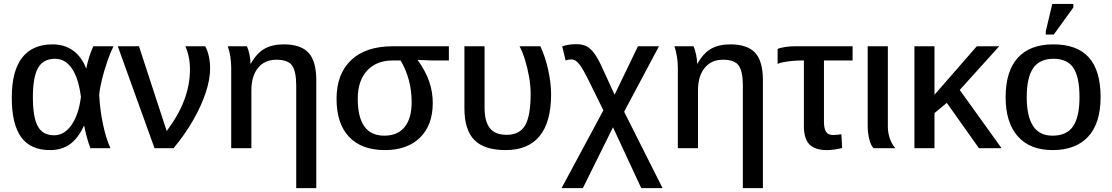

<svg xmlns="http://www.w3.org/2000/svg" viewBox="-20 -768 5765 995"><path d="M414.6 -115.7Q383.8 -49.3 341.3 -19.8Q298.8 9.8 239.3 9.8Q137.7 9.8 89.4 -57.6Q41 -125 41 -261.7Q41 -400.4 94.7 -469.2Q148.4 -538.1 252.4 -538.1Q314.9 -538.1 359.4 -505.4Q403.8 -472.7 426.3 -413.6H427.2Q438.5 -471.7 463.4 -528.3H567.9Q551.8 -495.6 535.9 -449.2Q520 -402.8 508.5 -356.7Q497.1 -310.5 494.1 -276.4Q498 -199.2 513.2 -126.5Q528.3 -53.7 552.2 0H448.7Q437 -29.8 428.5 -62.7Q419.9 -95.7 416.5 -115.7ZM150.4 -264.2Q150.4 -160.2 176 -113.5Q201.7 -66.9 260.3 -66.9Q313.5 -66.9 350.8 -120.8Q388.2 -174.8 399.4 -266.1Q386.7 -363.8 352.3 -413.6Q317.9 -463.4 265.1 -463.4Q204.1 -463.4 177.2 -416Q150.4 -368.7 150.4 -264.2Z M1068.8 -413.1Q1068.8 -356 1045.7 -286.6Q1022.5 -217.3 980.2 -143.8Q938 -70.3 879.4 0H780.8L590.3 -528.3H700.2L843.8 -88.9Q905.3 -170.9 934.8 -249.5Q964.4 -328.1 964.4 -408.7Q964.4 -475.6 940.4 -528.3H1043.5Q1068.8 -481 1068.8 -413.1Z M1619.1 -352.1V207H1515.1V-325.7Q1515.1 -397.5 1493.9 -428Q1472.7 -458.5 1412.1 -458.5Q1351.6 -458.5 1317.1 -416Q1282.7 -373.5 1282.7 -298.8V0H1178.2V-415.5Q1178.2 -475.6 1160.6 -528.3H1259.8Q1268.1 -509.3 1273.2 -483.6Q1278.3 -458 1278.3 -438H1279.8Q1310.5 -492.7 1350.8 -515.4Q1391.1 -538.1 1450.2 -538.1Q1538.6 -538.1 1578.9 -494.6Q1619.1 -451.2 1619.1 -352.1Z M2222.7 -234.4Q2222.7 -119.6 2156.7 -54.9Q2090.8 9.8 1974.6 9.8Q1854 9.8 1789.1 -58.6Q1724.1 -127 1724.1 -255.9Q1724.1 -385.3 1800 -456.8Q1876 -528.3 2016.1 -528.3H2306.2V-454.6H2220.7L2145.5 -457.5V-455.6Q2186.5 -397.9 2204.6 -344.5Q2222.7 -291 2222.7 -234.4ZM2113.3 -238.8Q2113.3 -356.9 2056.2 -454.6H2015.1Q1931.2 -454.6 1882.6 -402.3Q1834 -350.1 1834 -256.3Q1834 -64.9 1971.2 -64.9Q2040.5 -64.9 2076.9 -109.6Q2113.3 -154.3 2113.3 -238.8Z M2835.9 -278.8Q2835.9 -135.7 2776.6 -63Q2717.3 9.8 2600.6 9.8Q2489.3 9.8 2438 -42.7Q2386.7 -95.2 2386.7 -207V-528.3H2491.2V-209.5Q2491.2 -139.6 2518.1 -104.5Q2544.9 -69.3 2606 -69.3Q2672.9 -69.3 2701.4 -118.4Q2730 -167.5 2730 -282.7Q2730 -322.8 2721.9 -369.1Q2713.9 -415.5 2700.7 -458Q2687.5 -500.5 2672.4 -528.3H2780.3Q2806.2 -473.1 2821 -405.3Q2835.9 -337.4 2835.9 -278.8Z M3156.7 -108.4 3000.5 207H2890.1L3106.9 -196.3L3032.2 -347.7Q3016.1 -380.4 3004.2 -401.4Q2992.2 -422.4 2983.9 -432.6Q2973.1 -447.3 2962.9 -453.6Q2952.6 -460 2940.4 -460Q2924.3 -460 2911.1 -454.1L2893.6 -527.8Q2925.3 -539.1 2967.3 -539.1Q2996.1 -539.1 3017.3 -529.3Q3038.6 -519.5 3058.8 -492.7Q3079.1 -465.8 3102.5 -413.6L3165 -277.3L3286.1 -528.3H3395L3214.4 -189L3413.6 207H3303.2Z M3933.6 -352.1V207H3829.6V-325.7Q3829.6 -397.5 3808.3 -428Q3787.1 -458.5 3726.6 -458.5Q3666 -458.5 3631.6 -416Q3597.2 -373.5 3597.2 -298.8V0H3492.7V-415.5Q3492.7 -475.6 3475.1 -528.3H3574.2Q3582.5 -509.3 3587.6 -483.6Q3592.8 -458 3592.8 -438H3594.2Q3625 -492.7 3665.3 -515.4Q3705.6 -538.1 3764.6 -538.1Q3853 -538.1 3893.3 -494.6Q3933.6 -451.2 3933.6 -352.1Z M4132.8 -454.6Q4109.9 -454.6 4084.5 -452.1Q4059.1 -449.7 4038.6 -445.6Q4018.1 -441.4 4009.8 -436.5V-514.2Q4021.5 -520 4047.6 -524.2Q4073.7 -528.3 4099.1 -528.3H4398.4V-454.6H4250V-137.2Q4250 -101.6 4261 -84.7Q4272 -67.9 4299.3 -68.4Q4309.6 -68.4 4319.6 -69.6Q4329.6 -70.8 4340.3 -72.3L4344.2 -1Q4326.2 3.9 4304.7 6.8Q4283.2 9.8 4265.6 9.8Q4203.6 9.8 4174.8 -19.5Q4146 -48.8 4146 -114.7V-454.6Z M4506.8 0Q4492.2 -15.6 4484.4 -48.6Q4476.6 -81.5 4476.6 -115.2V-528.3H4581.1V-110.8Q4581.1 -80.1 4591.6 -49.8Q4602.1 -19.5 4620.1 0Z M4822.8 -182.1V0H4718.8V-528.3H4822.8V-276.9L5042 -528.3H5158.2L4953.6 -301.8L5170.4 0H5053.2L4886.7 -234.9Z M5683.6 -264.6Q5683.6 -129.4 5619.1 -59.8Q5554.7 9.8 5435.5 9.8Q5316.9 9.8 5254.2 -61.8Q5191.4 -133.3 5191.4 -264.6Q5191.4 -398.4 5254.4 -468.3Q5317.4 -538.1 5438.5 -538.1Q5562 -538.1 5622.8 -470.2Q5683.6 -402.3 5683.6 -264.6ZM5574.2 -264.6Q5574.2 -369.1 5542.5 -416.3Q5510.7 -463.4 5439.9 -463.4Q5367.7 -463.4 5334.2 -414.8Q5300.8 -366.2 5300.8 -264.6Q5300.8 -165.5 5333.7 -115.2Q5366.7 -64.9 5434.1 -64.9Q5508.3 -64.9 5541.3 -113.8Q5574.2 -162.6 5574.2 -264.6ZM5542.5 -729.5 5440.9 -588.9H5399.4V-605L5433.1 -747.6H5542.5Z"/></svg>

Font: Arimo Medium
Style: Regular
Weight: 500
Designer: Steve Matteson
Foundry: Monotype Imaging Inc.
Version: Version 1.33